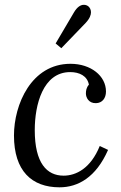

<svg xmlns="http://www.w3.org/2000/svg" viewBox="-20 -781 513 812"><path d="M215.3 -597.2 239.3 -577.1 342.3 -684.1C377 -721.2 363.3 -745.1 355 -752.9C349.1 -759.3 320.3 -774.9 293 -729ZM401.9 -163.6C363.3 -68.4 301.3 -38.1 249 -38.1C178.2 -38.1 127 -90.8 127 -231C127 -336.9 161.1 -476.1 276.9 -476.1C315.9 -476.1 349.1 -460 356 -422.9C345.2 -411.1 343.3 -397 343.3 -385.3C343.3 -369.6 354.5 -343.8 385.7 -344.7C412.1 -345.2 428.2 -365.2 428.2 -394C428.2 -460 364.3 -511.2 278.3 -511.2C112.3 -511.2 39.1 -338.9 39.1 -208C39.1 -58.1 114.3 11.2 231.9 11.2C310.1 11.2 386.2 -31.2 437 -147Z"/></svg>

Font: Lora Italic
Style: Regular
Weight: 400
Italic angle: -3°
Designer: Olga Karpushina, Alexei Vanyashin
Foundry: Cyreal
Version: Version 1.011;PS 001.011;hotconv 1.0.70;makeotf.lib2.5.58329